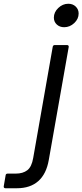

<svg xmlns="http://www.w3.org/2000/svg" viewBox="-162 -793 439 1023"><path d="M-133 210Q-138 210 -140.5 207Q-143 204 -142 199L-132 141Q-131 132 -121 132H-78Q-40 132 -16.5 114Q7 96 15 48L119 -544Q121 -553 130 -553H195Q200 -553 202.5 -550Q205 -547 204 -542L98 59Q85 134 42 172Q-1 210 -72 210ZM125 -699Q125 -728 148.5 -750.5Q172 -773 202 -773Q226 -773 241.5 -758Q257 -743 257 -721Q257 -692 233.5 -670Q210 -648 180 -648Q156 -648 140.5 -662.5Q125 -677 125 -699Z"/></svg>

Font: Open Sauce Two
Style: Italic
Weight: 400
Italic angle: -10°
Designer: Alfredo Marco Pradil
Foundry: Creative Sauce Fz LLC
Version: Version 1.477